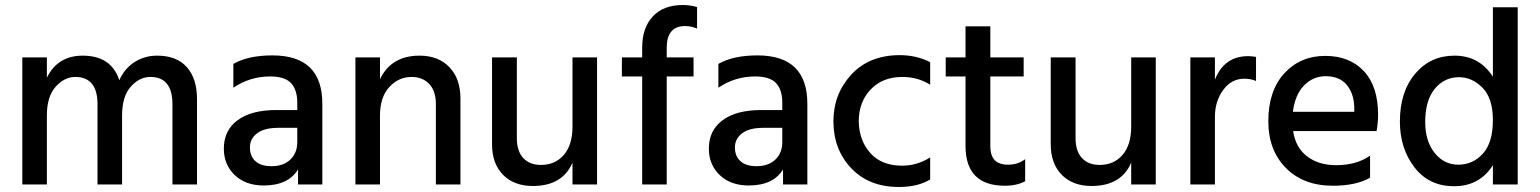

<svg xmlns="http://www.w3.org/2000/svg" viewBox="-20 -736 6144 766"><path d="M766 0H668V-320Q668 -429 580 -429Q536 -429 501.5 -390Q467 -351 467 -275V0H369V-320Q369 -429 280 -429Q237 -429 202 -390Q167 -351 167 -275V0H69V-507H167V-426Q210 -514 310 -514Q424 -514 456 -416Q477 -463 517 -488.5Q557 -514 607 -514Q685 -514 725.5 -468Q766 -422 766 -341Z M1063 -73Q1111 -73 1138.5 -99.5Q1166 -126 1166 -169V-226H1090Q1034 -226 1005.5 -204Q977 -182 977 -148Q977 -113 999 -93Q1021 -73 1063 -73ZM1169 -60Q1130 4 1032 4Q960 4 916.5 -37.5Q873 -79 873 -143Q873 -216 928 -256.5Q983 -297 1082 -297H1166V-326Q1166 -378 1141 -404.5Q1116 -431 1058 -431Q977 -431 911 -386V-481Q970 -515 1067 -515Q1266 -515 1266 -322V0H1169Z M1817 0H1719V-320Q1719 -373 1692.5 -401Q1666 -429 1622 -429Q1570 -429 1533 -388.5Q1496 -348 1496 -275V0H1398V-507H1496V-420Q1541 -514 1654 -514Q1729 -514 1773 -468Q1817 -422 1817 -343Z M2362 0H2264V-87Q2224 6 2106 6Q2031 6 1987 -38.5Q1943 -83 1943 -161V-507H2042V-185Q2042 -133 2067.5 -105.5Q2093 -78 2138 -78Q2195 -78 2229.5 -118Q2264 -158 2264 -231V-507H2362Z M2747 -431H2640V0H2542V-431H2461V-507H2542V-546Q2542 -625 2584.5 -670.5Q2627 -716 2704 -716Q2732 -716 2761 -708V-622Q2738 -632 2713 -632Q2640 -632 2640 -545V-507H2747Z M2998 -73Q3046 -73 3073.5 -99.5Q3101 -126 3101 -169V-226H3025Q2969 -226 2940.5 -204Q2912 -182 2912 -148Q2912 -113 2934 -93Q2956 -73 2998 -73ZM3104 -60Q3065 4 2967 4Q2895 4 2851.5 -37.5Q2808 -79 2808 -143Q2808 -216 2863 -256.5Q2918 -297 3017 -297H3101V-326Q3101 -378 3076 -404.5Q3051 -431 2993 -431Q2912 -431 2846 -386V-481Q2905 -515 3002 -515Q3201 -515 3201 -322V0H3104Z M3691 -20Q3642 10 3566 10Q3447 10 3376 -65Q3305 -140 3305 -252Q3305 -361 3376.5 -438.5Q3448 -516 3570 -516Q3636 -516 3691 -488V-398Q3642 -429 3580 -429Q3501 -429 3453.5 -379Q3406 -329 3406 -251Q3408 -174 3453 -124.5Q3498 -75 3579 -75Q3639 -75 3691 -108Z M4070 -13Q4037 5 3989 5Q3832 5 3832 -154V-431H3753V-507H3832V-631H3931V-507H4064V-431H3931V-152Q3931 -79 4001 -79Q4042 -79 4070 -101Z M4591 0H4493V-87Q4453 6 4335 6Q4260 6 4216 -38.5Q4172 -83 4172 -161V-507H4271V-185Q4271 -133 4296.5 -105.5Q4322 -78 4367 -78Q4424 -78 4458.5 -118Q4493 -158 4493 -231V-507H4591Z M4827 0H4729V-507H4827V-418Q4864 -512 4960 -512Q4974 -512 4991 -509V-413Q4970 -422 4944 -422Q4893 -422 4860 -377Q4827 -332 4827 -270Z M5446 -27Q5390 5 5298 5Q5180 5 5110 -66Q5040 -137 5040 -252Q5040 -374 5104 -443.5Q5168 -513 5267 -513Q5364 -513 5421 -452.5Q5478 -392 5478 -278Q5478 -247 5472 -213H5139Q5149 -147 5195 -112Q5241 -77 5311 -77Q5392 -77 5446 -115ZM5269 -432Q5219 -432 5183 -395.5Q5147 -359 5138 -290H5383V-308Q5381 -365 5352 -398.5Q5323 -432 5269 -432Z M5666 -249Q5666 -173 5703.5 -126Q5741 -79 5798 -79Q5856 -79 5896 -123Q5936 -167 5936 -257Q5936 -344 5894.5 -386Q5853 -428 5801 -428Q5742 -428 5704 -381.5Q5666 -335 5666 -249ZM6035 0H5936V-77Q5883 7 5781 7Q5681 7 5623 -68.5Q5565 -144 5565 -251Q5565 -370 5626 -442Q5687 -514 5783 -514Q5882 -514 5936 -430V-707H6035Z"/></svg>

Font: Hind Madurai Medium
Style: Regular
Weight: 500
Designer: Jyotish Sonowal
Foundry: Indian Type Foundry
Version: Version 1.001;PS 1.0;hotconv 1.0.86;makeotf.lib2.5.63406; tt